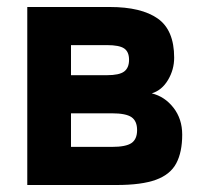

<svg xmlns="http://www.w3.org/2000/svg" viewBox="-20 -529 600 549"><path d="M58 0V-509H294Q384 -509 431 -476Q478 -443 478 -364Q478 -330 460.5 -300.5Q443 -271 414 -262Q451 -253 476 -221Q501 -189 501 -144Q501 -94 484 -62Q467 -30 426 -15Q385 0 313 0ZM183 -109H300Q340 -109 356 -120Q372 -131 372 -157Q372 -183 356 -194Q340 -205 300 -205H183ZM183 -314H286Q321 -314 335 -324.5Q349 -335 349 -358Q349 -381 335 -390.5Q321 -400 286 -400H183Z"/></svg>

Font: Zen Kaku Gothic New Black
Style: Regular
Weight: 900
Designer: Yoshimichi Ohira
Foundry: Positype
Version: Version 1.001